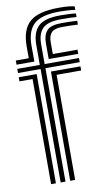

<svg xmlns="http://www.w3.org/2000/svg" viewBox="-91 -855 513 901"><g transform="rotate(-10 165.5 -404.5)"><path d="M122.8 0 122.5 -540.5H14.8V-560.2H122.2V-655Q122.2 -715.5 152.2 -744Q182.2 -772.5 256.8 -772.5Q279.2 -772.5 298.4 -771.5Q317.5 -770.5 331 -768.5V-751.5Q321.5 -752.8 302.1 -753.4Q282.8 -754 256.8 -754Q194.2 -754 169.8 -729.6Q145.2 -705.2 145.2 -655V-560.2H308.8V-540.5H145.5L145.8 0ZM77.2 0V-500.8H14.8V-520.5H100.2V0ZM168.2 0V-520.5H308.8V-500.8H191.8V0ZM14.8 -580.2V-600H76.8L76.5 -655Q76.2 -736.8 117.6 -772.9Q159 -809 256.8 -809Q279.8 -809 298.6 -807.5Q317.5 -806 331 -802.5V-785.5Q315.2 -788.2 296.1 -789.5Q277 -790.8 256.8 -790.8Q169.8 -790.8 134.5 -758.1Q99.2 -725.5 99.5 -655L99.8 -580.2ZM168.2 -580.2 168 -655Q167.8 -694.8 186.5 -715.2Q205.2 -735.8 256.8 -735.8Q275 -735.8 293.1 -735.4Q311.2 -735 331 -733.8V-715.5Q311 -716.8 292.5 -717.1Q274 -717.5 256.8 -717.5Q220.2 -717.5 205.5 -702.4Q190.8 -687.2 191 -655L191.2 -600H308.8V-580.2Z"/></g></svg>

Font: Big Shoulders Inline Text Thin
Style: Bold
Weight: 700
Version: Version 2.002